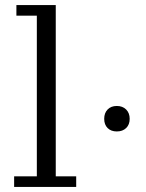

<svg xmlns="http://www.w3.org/2000/svg" viewBox="-20 -741 578 761"><path d="M36 0V-42H126V-679H45V-721H201V-42H282V0ZM443 -220Q420 -220 406.5 -233.5Q393 -247 393 -270Q393 -293 406.5 -307Q420 -321 443 -321Q466 -321 480 -307Q494 -293 494 -270Q494 -247 480 -233.5Q466 -220 443 -220Z"/></svg>

Font: Montagu Slab 16pt Light
Style: Regular
Weight: 300
Designer: Florian Karsten
Foundry: Florian Karsten
Version: Version 1.000; ttfautohint (v1.8.3)